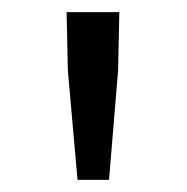

<svg xmlns="http://www.w3.org/2000/svg" viewBox="-20 -790 309 317"><path d="M108 -493H160L175 -674L177 -770H90L92 -674Z"/></svg>

Font: ChiuKong Gothic CL Normal
Style: Regular
Weight: 350
Designer: Ryoko NISHIZUKA 西塚涼子 (kana, bopomofo & ideographs); Paul D. Hunt (Latin, Greek & Cyrillic); Sandoll Communications 산돌커뮤니
Foundry: Adobe
Version: Version 1.300